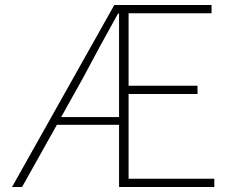

<svg xmlns="http://www.w3.org/2000/svg" viewBox="-20 -746 925 766"><path d="M493 -33V-371H768V-404H493V-693H824V-726H436L28 0H68L207 -248H455V0H835V-33ZM224 -279 309 -431C356 -520 404 -608 451 -692H455V-279Z"/></svg>

Font: SSpoqa Han Sans Neo Thin
Style: Regular
Weight: 100
Designer: [Spoqa Han Sans Neo] Dong-huui Kim  Younghwa Kang  Yujin Lee  [Noto Sans] Ryoko NISHIZUKA  (kana & ideographs); Paul D. 
Foundry: Spoqa (http://www.spoqa-han-sans.com)
Version: Version 1.000